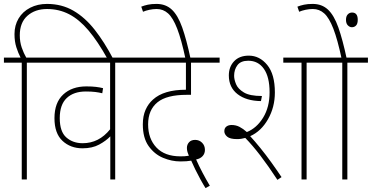

<svg xmlns="http://www.w3.org/2000/svg" viewBox="-20 -916 1898 980"><path d="M91 -596H0V-622H85Q73 -645 63.5 -674.5Q54 -704 54 -742Q54 -787 75 -822Q96 -857 134 -876.5Q172 -896 220 -896Q295 -896 354.5 -861.5Q414 -827 463.5 -764Q513 -701 558 -615H529Q479 -705 431.5 -761Q384 -817 332.5 -843.5Q281 -870 220 -870Q159 -870 120 -835.5Q81 -801 81 -736Q81 -702 91 -673Q101 -644 114 -622H222V-596H117V0H91Z M673 -596H568V0H543V-220Q521 -197 486 -178Q451 -159 401 -159Q340 -159 299 -197Q258 -235 258 -313Q258 -392 302.5 -433.5Q347 -475 421 -475Q450 -475 470 -472.5Q490 -470 506 -466L502 -440Q486 -444 466.5 -446.5Q447 -449 418 -449Q356 -449 320.5 -415.5Q285 -382 285 -313Q285 -244 318.5 -214.5Q352 -185 402 -185Q485 -185 542 -256V-596H208V-622H673Z M1029 44Q1017 25 1003 -0.5Q989 -26 976.5 -51.5Q964 -77 956 -96Q944 -94 931.5 -93Q919 -92 901 -92Q856 -92 812 -110.5Q768 -129 738.5 -170.5Q709 -212 709 -281Q709 -324 723 -355.5Q737 -387 761 -408Q816 -458 929 -458V-596H659V-622H1101V-596H955V-432H933Q831 -432 784 -394Q736 -355 736 -281Q736 -208 778.5 -163Q821 -118 901 -118Q911 -118 922 -118.5Q933 -119 944 -121Q940 -130 937 -140Q934 -150 934 -161Q934 -178 945 -190Q956 -202 976 -202Q997 -202 1011.5 -187.5Q1026 -173 1026 -151Q1026 -132 1014 -119Q1002 -106 981 -102Q995 -70 1013.5 -35Q1032 0 1051 32Z M927 -615Q906 -714 884.5 -769.5Q863 -825 838 -847.5Q813 -870 780 -870Q761 -870 742.5 -866Q724 -862 710 -856L701 -882Q716 -888 734.5 -892Q753 -896 779 -896Q826 -896 857 -867Q888 -838 910 -776Q932 -714 953 -615Z M1190 -206Q1154 -206 1139.5 -218.5Q1125 -231 1125 -246Q1125 -262 1135.5 -270Q1146 -278 1162 -278Q1184 -278 1202.5 -268.5Q1221 -259 1240 -242Q1290 -262 1323 -315.5Q1356 -369 1356 -445Q1356 -523 1327 -564.5Q1298 -606 1247 -606Q1209 -606 1192 -583.5Q1175 -561 1175 -529Q1175 -510 1185 -486Q1195 -462 1225 -444Q1255 -426 1317 -426L1312 -400Q1237 -401 1192.5 -435.5Q1148 -470 1148 -531Q1148 -575 1175 -603.5Q1202 -632 1250 -632Q1305 -632 1344 -584.5Q1383 -537 1383 -444Q1383 -369 1348 -307.5Q1313 -246 1257 -221Q1280 -196 1308.5 -161Q1337 -126 1365 -87Q1393 -48 1417 -12L1396 2Q1348 -71 1308.5 -122.5Q1269 -174 1232 -212Q1211 -206 1190 -206ZM1545 -596V0H1519V-596H1426V-622H1650V-596Z M1753 -596V0H1727V-596H1636V-622H1858V-596ZM1724 -615Q1703 -714 1681.5 -769.5Q1660 -825 1635 -847.5Q1610 -870 1577 -870Q1558 -870 1539.5 -866Q1521 -862 1507 -856L1498 -882Q1513 -888 1531.5 -892Q1550 -896 1576 -896Q1623 -896 1654 -867Q1685 -838 1707 -776Q1729 -714 1750 -615ZM1746 -815Q1746 -833 1755 -842.5Q1764 -852 1777 -852Q1806 -852 1806 -815Q1806 -795 1797.5 -786Q1789 -777 1776 -777Q1765 -777 1755.5 -786.5Q1746 -796 1746 -815Z"/></svg>

Font: Noto Sans SemiCondensed Thin
Style: Italic
Weight: 100
Width: 4
Italic angle: -12°
Designer: Monotype Design Team
Foundry: Monotype Imaging Inc.
Version: Version 2.013; ttfautohint (v1.8.4.7-5d5b)